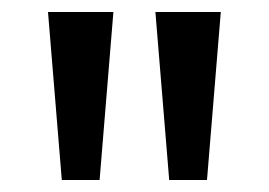

<svg xmlns="http://www.w3.org/2000/svg" viewBox="-20 -725 448 320"><path d="M83 -425 60 -705H169L146 -425ZM262 -425 239 -705H348L325 -425Z"/></svg>

Font: Nunito Sans 12pt ExtraLight 11pt Medium
Style: Regular
Weight: 500
Version: Version 3.101;gftools[0.9.27]